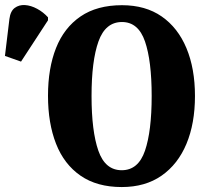

<svg xmlns="http://www.w3.org/2000/svg" viewBox="-149 -746 853 776"><path d="M343 10Q243 10 176.5 -36Q110 -82 77.5 -165Q45 -248 45 -359Q45 -470 77.5 -552Q110 -634 176.5 -679.5Q243 -725 344 -725Q439 -725 504.5 -679.5Q570 -634 604.5 -551.5Q639 -469 639 -358Q639 -247 604.5 -164.5Q570 -82 504 -36Q438 10 343 10ZM343 -58Q410 -58 437 -137Q464 -216 464 -358Q464 -500 437 -578.5Q410 -657 344 -657Q277 -657 249 -578.5Q221 -500 221 -358Q221 -216 248.5 -137Q276 -58 343 -58ZM-64 -497 -129 -520 -111 -669Q-107 -701 -89.5 -714Q-72 -727 -48 -725.5Q-24 -724 1 -710.5Q26 -697 45 -676V-664Z"/></svg>

Font: Noto Serif ExtraCondensed Black
Style: Regular
Weight: 900
Width: 2
Designer: Monotype Design Team
Foundry: Monotype Imaging Inc.
Version: Version 2.015; ttfautohint (v1.8.4.7-5d5b)